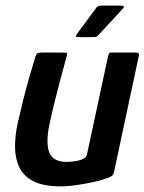

<svg xmlns="http://www.w3.org/2000/svg" viewBox="-20 -659 514 683"><path d="M197 4Q136 4 100.5 -13.5Q65 -31 49.5 -62.5Q34 -94 33.5 -134.5Q33 -175 43 -221Q52 -261 62.5 -303Q73 -345 84 -383.5Q95 -422 104 -451Q109 -467 113.5 -469.5Q118 -472 130 -472H199Q211 -472 216 -471.5Q221 -471 216 -455Q215 -450 208 -425Q201 -400 191.5 -364Q182 -328 172.5 -289Q163 -250 156 -217Q142 -150 155.5 -116.5Q169 -83 217 -83Q223 -83 234.5 -84Q246 -85 257.5 -87.5Q269 -90 278 -95Q287 -100 289 -108L364 -457Q365 -462 367 -467Q369 -472 374 -472H464Q467 -472 471 -470.5Q475 -469 474 -461L386 -49Q384 -37 376 -32Q368 -27 345 -20Q334 -16 308 -10.5Q282 -5 252 -0.5Q222 4 197 4ZM258 -527Q250 -527 250 -529.5Q250 -532 255 -540L323 -632Q327 -639 342 -639H413Q418 -639 420 -636Q422 -633 416 -627L328 -532Q324 -528 320 -527.5Q316 -527 310 -527Z"/></svg>

Font: Glory Thin SemiBold
Style: Italic
Weight: 600
Italic angle: -12°
Version: Version 1.011